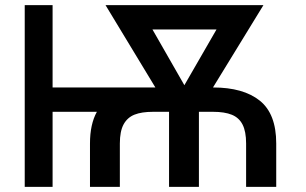

<svg xmlns="http://www.w3.org/2000/svg" viewBox="-20 -727 1192 747"><path d="M76.2 -707H184.6V-386.7H584.5L390.6 -707H1004.9L808.6 -386.7Q926.8 -386.7 990.7 -335.4Q1054.7 -284.2 1054.7 -168.9V0H937.5V-168.9Q937.5 -215.3 923.8 -242.2Q910.2 -269 882.1 -280.5Q854 -292 808.6 -292H753.9V0H637.7V-292H575.2Q531.2 -292 503.4 -281Q475.6 -270 460.9 -243.2Q446.3 -216.3 446.3 -168.9V0H330.1V-168.9Q330.1 -243.7 356.9 -292H184.6V0H76.2ZM697.3 -395.5 822.3 -612.3H573.2Z"/></svg>

Font: Pretendard JP Medium
Style: Regular
Weight: 500
Designer: Base glyphs from Inter by Rasmus Andersson; Hangeul glyphs from Noto Sans CJK(Source Han Sans) by Jang Soo-young and Kan
Foundry: Kil Hyung-jin
Version: Version 1.309